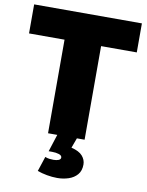

<svg xmlns="http://www.w3.org/2000/svg" viewBox="-100 -772 828 1081"><g transform="rotate(10 314.0 -231.0)"><path d="M6 -701H622V-535H418V0H209V-535H6ZM265 -10 374 0 353 57Q398 68 417 90Q436 112 436 139Q436 175 417 197Q398 219 367.5 229Q337 239 303 239Q274 239 244 233.5Q214 228 189 219L217 134Q229 139 241.5 140.5Q254 142 265 142Q283 142 294.5 137Q306 132 306 122Q306 110 289 104.5Q272 99 250 99Q246 99 240 99Q234 99 230 99Z"/></g></svg>

Font: Alexandria ExtraBold
Style: Regular
Weight: 800
Designer: Mohamed Gaber
Foundry: Kief Type Foundry
Version: Version 5.100